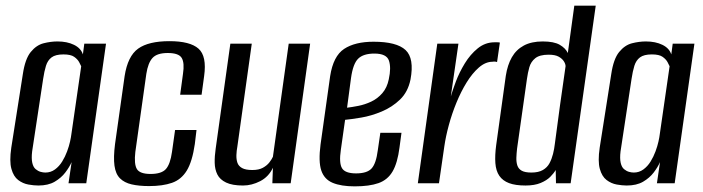

<svg xmlns="http://www.w3.org/2000/svg" viewBox="-20 -650 2493 681"><path d="M116 8Q100 8 80.5 4.5Q61 1 44.5 -11.5Q28 -24 20.5 -51Q13 -78 20 -126L61 -387Q69 -441 89 -465.5Q109 -490 134.5 -496.5Q160 -503 184 -503Q218 -503 242.5 -491Q267 -479 274 -457L279 -495H356L286 0H223L234 -75Q226 -57 211.5 -38Q197 -19 174 -5.5Q151 8 116 8ZM141 -38Q160 -38 175 -49Q190 -60 200.5 -77Q211 -94 218 -113Q225 -132 228.5 -148Q232 -164 233 -173L268 -415Q266 -420 260.5 -430Q255 -440 243 -448.5Q231 -457 205 -457Q177 -457 163 -446.5Q149 -436 143 -416.5Q137 -397 133 -370L94 -113Q91 -88 94.5 -72.5Q98 -57 106.5 -50Q115 -43 124 -40.5Q133 -38 141 -38Z M509 10Q473 10 447 4Q421 -2 405.5 -17.5Q390 -33 386 -62.5Q382 -92 388 -139L422 -380Q433 -451 470 -477.5Q507 -504 581 -504Q654 -504 684 -477.5Q714 -451 704 -380L695 -314H619L629 -388Q635 -427 624.5 -444.5Q614 -462 575 -462Q537 -462 521 -444.5Q505 -427 499 -388L460 -111Q455 -68 465.5 -50.5Q476 -33 514 -33Q553 -33 568.5 -50.5Q584 -68 590 -111L601 -189H677L671 -139Q662 -77 642.5 -45Q623 -13 590 -1.5Q557 10 509 10Z M842 8Q804 8 782 -2.5Q760 -13 751 -31Q742 -49 741.5 -72.5Q741 -96 745 -123L797 -495H873L822 -131Q819 -115 818.5 -100Q818 -85 822 -73Q826 -61 838.5 -54Q851 -47 875 -47Q898 -47 912.5 -55Q927 -63 935.5 -74Q944 -85 948 -94L1004 -495H1080L1011 0H946L948 -55Q933 -23 903 -7.5Q873 8 842 8Z M1238 11Q1190 11 1160 -1.5Q1130 -14 1119.5 -45.5Q1109 -77 1117 -138L1151 -380Q1162 -451 1200.5 -476.5Q1239 -502 1305 -502Q1387 -502 1418.5 -472.5Q1450 -443 1436 -368Q1427 -324 1399 -297Q1371 -270 1334 -254.5Q1297 -239 1261.5 -233Q1226 -227 1204 -225L1189 -119Q1182 -72 1193 -53.5Q1204 -35 1243 -35Q1282 -35 1298 -52.5Q1314 -70 1320 -117L1329 -179H1404L1397 -127Q1390 -72 1372.5 -42Q1355 -12 1322.5 -0.5Q1290 11 1238 11ZM1211 -268Q1228 -270 1251 -274.5Q1274 -279 1296.5 -289.5Q1319 -300 1336 -319.5Q1353 -339 1359 -369Q1368 -410 1359.5 -435Q1351 -460 1308 -460Q1269 -460 1250.5 -442Q1232 -424 1225 -373Z M1462 0 1531 -495H1606L1579 -308Q1585 -329 1597 -361Q1609 -393 1628.5 -425Q1648 -457 1674.5 -478.5Q1701 -500 1734 -500Q1738 -500 1744 -500Q1750 -500 1753 -499L1743 -430Q1741 -431 1736.5 -431.5Q1732 -432 1727 -431Q1702 -431 1678.5 -410.5Q1655 -390 1635 -357.5Q1615 -325 1599 -286Q1583 -247 1572 -206.5Q1561 -166 1556 -131L1537 0Z M1844 8Q1808 8 1785.5 -0.5Q1763 -9 1751 -26.5Q1739 -44 1737 -71.5Q1735 -99 1740 -136L1774 -381Q1780 -420 1795.5 -447Q1811 -474 1838 -488.5Q1865 -503 1905 -503Q1945 -503 1965.5 -491Q1986 -479 1994 -462L2017 -630H2093L2004 0H1952L1951 -47Q1944 -35 1931.5 -22.5Q1919 -10 1897.5 -1Q1876 8 1844 8ZM1865 -38Q1890 -38 1905.5 -47Q1921 -56 1929 -71Q1937 -86 1941.5 -104Q1946 -122 1948 -140Q1957 -209 1966.5 -278Q1976 -347 1986 -415Q1986 -423 1980 -432.5Q1974 -442 1961.5 -449Q1949 -456 1926 -456Q1894 -456 1878.5 -443.5Q1863 -431 1857.5 -411.5Q1852 -392 1849 -370L1814 -123Q1812 -106 1811.5 -90.5Q1811 -75 1815 -63Q1819 -51 1830.5 -44.5Q1842 -38 1865 -38Z M2203 8Q2187 8 2167.5 4.5Q2148 1 2131.5 -11.5Q2115 -24 2107.5 -51Q2100 -78 2107 -126L2148 -387Q2156 -441 2176 -465.5Q2196 -490 2221.5 -496.5Q2247 -503 2271 -503Q2305 -503 2329.5 -491Q2354 -479 2361 -457L2366 -495H2443L2373 0H2310L2321 -75Q2313 -57 2298.5 -38Q2284 -19 2261 -5.5Q2238 8 2203 8ZM2228 -38Q2247 -38 2262 -49Q2277 -60 2287.5 -77Q2298 -94 2305 -113Q2312 -132 2315.5 -148Q2319 -164 2320 -173L2355 -415Q2353 -420 2347.5 -430Q2342 -440 2330 -448.5Q2318 -457 2292 -457Q2264 -457 2250 -446.5Q2236 -436 2230 -416.5Q2224 -397 2220 -370L2181 -113Q2178 -88 2181.5 -72.5Q2185 -57 2193.5 -50Q2202 -43 2211 -40.5Q2220 -38 2228 -38Z"/></svg>

Font: Alumni Sans Medium
Style: Italic
Weight: 500
Italic angle: -8°
Designer: Robert E. Leuschke
Foundry: Robert E. Leuschke
Version: Version 1.016